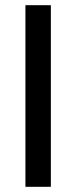

<svg xmlns="http://www.w3.org/2000/svg" viewBox="-20 -720 294 740"><path d="M78 0V-700H176V0Z"/></svg>

Font: Sutasoma
Style: Regular
Weight: 400
Designer: Izhar Fathurrohim, Akbar Rohmanto, Arusyal Khofiqoini
Foundry: Kiwari Kolektiv
Version: Version 1.102